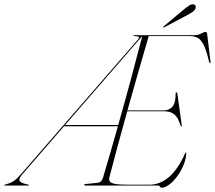

<svg xmlns="http://www.w3.org/2000/svg" viewBox="-82 -864 1001 894"><path d="M654 0H315Q310 0 310 -3Q310 -7 316 -7L373.5 -13Q390.5 -14.5 397.5 -36Q413 -88.5 430.8 -149.8Q448.5 -211 467 -276H216L22.5 -53Q4 -31.5 9.2 -22.5Q14.5 -13.5 29.5 -9.5L50.5 -4Q53 -3.5 53 -2Q52 0 50.5 0H-60.5Q-63 0 -62 -2Q-62 -3 -59.5 -4L-41 -10Q-28 -14 -15.5 -22.8Q-3 -31.5 15.5 -53L562 -682Q574 -696 542.5 -696Q538 -696 539 -698Q539 -700 542.5 -700H816.5Q841 -700 854 -707.5Q867 -715 875 -715Q882 -715 882.5 -706L898 -578Q899.5 -570 897 -570Q894 -570 892 -575Q880 -626 867.8 -652Q855.5 -678 839.8 -687Q824 -696 801.5 -696H610.5Q560.5 -525 511.5 -350H681Q704.5 -350 720.2 -366.5Q736 -383 736 -430Q736 -434 739 -434Q743 -434 744 -427L764 -283Q764.5 -275.5 763.5 -275Q761 -274 759.5 -277Q747.5 -317 729.8 -331.5Q712 -346 681 -346H510.5Q486.5 -260.5 465.2 -181.8Q444 -103 427.5 -39Q424.5 -27 429.2 -19.2Q434 -11.5 453.8 -7.8Q473.5 -4 515 -4H613Q715 -4 780 -150Q782 -154 783.5 -154Q786 -154 785 -149Q784 -122.5 772.2 -94.5Q760.5 -66.5 743 -42.8Q725.5 -19 706 -4.5Q686.5 10 670.5 10Q665.5 10 662.8 5Q660 0 654 0ZM578.5 -694 221 -282H468.5Q499 -389 528.2 -497.5Q557.5 -606 580 -694ZM770 -816.5Q786.5 -830 798 -837.8Q809.5 -845.5 819 -843.5Q827 -842 828.8 -836.2Q830.5 -830.5 828 -824Q824 -814.5 813.2 -807.5Q802.5 -800.5 788 -792.5L683 -737Q678.5 -735 677.5 -736.5Q677 -738.5 680.5 -741.5Z"/></svg>

Font: Fraunces 144pt S000 Thin
Style: Italic
Weight: 100
Italic angle: -16°
Version: Version 1.000; ttfautohint (v1.8.3)